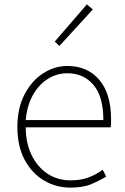

<svg xmlns="http://www.w3.org/2000/svg" viewBox="-20 -840 567 873"><path d="M300 13Q234 13 179 -20Q124 -53 91.5 -114.5Q59 -176 59 -262Q59 -348 91.5 -410.5Q124 -473 176 -506.5Q228 -540 286 -540Q378 -540 431.5 -477Q485 -414 485 -297Q485 -289 485 -280.5Q485 -272 483 -261H97Q97 -192 122.5 -137.5Q148 -83 194 -51.5Q240 -20 302 -20Q347 -20 382 -33Q417 -46 447 -68L463 -37Q433 -19 396 -3Q359 13 300 13ZM97 -294H450Q450 -401 405 -454Q360 -507 286 -507Q239 -507 198 -481.5Q157 -456 130 -408.5Q103 -361 97 -294ZM250 -631 229 -651 375 -820 402 -797Z"/></svg>

Font: Source Han Sans SC ExtraLight
Style: Regular
Weight: 250
Designer: Ryoko NISHIZUKA 西塚涼子 (kana, bopomofo & ideographs); Paul D. Hunt (Latin, Greek & Cyrillic); Sandoll Communications 산돌커뮤니
Foundry: Adobe
Version: Version 2.004;hotconv 1.0.118;makeotfexe 2.5.65603